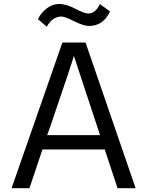

<svg xmlns="http://www.w3.org/2000/svg" viewBox="-20 -952 762 996"><path d="M40 24.4 303.7 -731.4H423.8L683.6 24.4H589.8L523.4 -176.8H200.2L132.8 24.4ZM176.8 -852.5Q192.4 -885.7 222.7 -908.7Q252.9 -931.6 287.6 -931.6Q322.3 -931.6 370.6 -906.7Q418.9 -881.8 438.5 -881.8Q474.6 -881.8 498 -930.7L550.8 -892.6Q515.6 -817.4 442.4 -817.4Q413.1 -817.4 364.7 -841.8Q316.4 -866.2 298.8 -866.2Q252 -866.2 222.7 -813.5ZM224.6 -251H499L363.3 -662.1Q349.6 -613.3 240.2 -293.9Z"/></svg>

Font: GenEi M Gothic v2 Regular
Style: Regular
Weight: 400
Version: Version 2.0